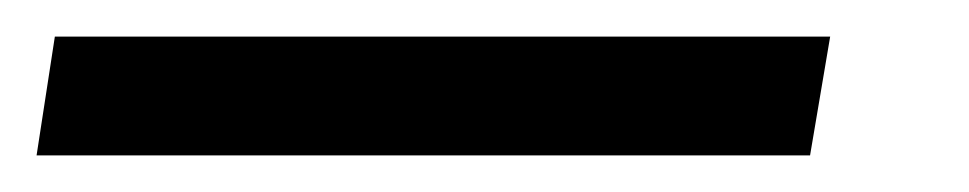

<svg xmlns="http://www.w3.org/2000/svg" viewBox="-52 -20 530 105"><path d="M-32 65 -22 0H402L391 65Z"/></svg>

Font: Nunito Sans 10pt SemiCondensed SemiBold
Style: Italic
Weight: 600
Width: 4
Italic angle: -9°
Designer: Vernon Adams
Foundry: Vernon Adams
Version: Version 3.101;gftools[0.9.27]